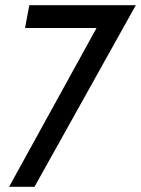

<svg xmlns="http://www.w3.org/2000/svg" viewBox="-20 -720 544 740"><path d="M15 0 375.5 -654.5 394 -612H76.5L93 -700H503.5L113 0Z"/></svg>

Font: Cabin
Style: Italic
Weight: 400
Width: 4
Italic angle: -10°
Designer: Pablo Impallari
Foundry: Pablo Impallari. http://www.impallari.com Igino Marini. http://www.ikern.com
Version: Version 3.001